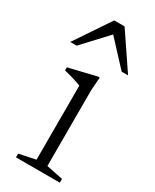

<svg xmlns="http://www.w3.org/2000/svg" viewBox="-191 -730 629 779"><g transform="rotate(30 123.5 -340.0)"><path d="M164 -450.5 159.5 -388V-33.5L237 -17.5V0H31.5V-17.5L108.5 -33.5V-380.5Q103 -383 89.5 -387.5Q76 -392 59.5 -396.8Q43 -401.5 27.5 -405V-419.5L156.5 -450.5ZM-12 -515.5 99 -680.5H147.5L259 -515.5H229L114 -639.5H133.5L18 -515.5Z"/></g></svg>

Font: Newsreader 16pt Light
Style: Regular
Weight: 300
Designer: Hugues Gentile
Foundry: Production Type
Version: Version 1.003